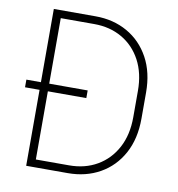

<svg xmlns="http://www.w3.org/2000/svg" viewBox="-80 -784 795 857"><g transform="rotate(10 317.5 -355.5)"><path d="M284.2 -710.9Q365.7 -710.9 429.2 -674.8Q492.7 -638.7 529.1 -572.3Q565.4 -505.9 565.4 -414.6V-296.4Q565.4 -205.1 529.1 -138.4Q492.7 -71.8 429 -35.9Q365.2 0 283.2 0H95.2V-344.2H29.3V-378.9H95.2V-710.9ZM528.3 -296.4V-416Q528.3 -495.6 497.1 -554Q465.8 -612.3 410.9 -644Q356 -675.8 284.2 -675.8H132.8V-378.9H307.1V-344.2H132.8V-35.2H283.2Q355.5 -35.2 410.6 -67.4Q465.8 -99.6 497.1 -158.2Q528.3 -216.8 528.3 -296.4Z"/></g></svg>

Font: Robert Sans ExtraLight
Style: Regular
Weight: 250
Designer: Christian Robertson (extended by Adam Twardoch)
Foundry: Google
Version: Version 12.135;April 2, 2019;FontCreator 11.5.0.2425 64-bit;